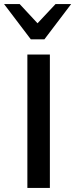

<svg xmlns="http://www.w3.org/2000/svg" viewBox="-29 -927 372 947"><path d="M106 0V-658H217V0ZM123 -733 141 -796 245 -907H322L190 -733ZM123 -733 -9 -907H68L173 -794L190 -733Z"/></svg>

Font: Ysabeau SC SemiBold
Style: Regular
Weight: 600
Designer: Christian Thalmann (Catharsis Fonts)
Version: Version 2.001;gftools[0.9.30]; featfreeze: smcp